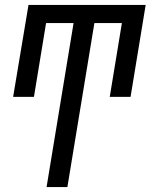

<svg xmlns="http://www.w3.org/2000/svg" viewBox="-20 -550 640 775"><path d="M168 205 277 -457H166L117 -159H33L95 -530H568L507 -159H423L472 -457H361L252 205Z"/></svg>

Font: Iosevka Curly Extended
Style: Italic
Weight: 400
Width: 7
Italic angle: -9°
Monospace: yes
Designer: Belleve Invis
Foundry: Belleve Invis
Version: Version 11.1.0; ttfautohint (v1.8.3)